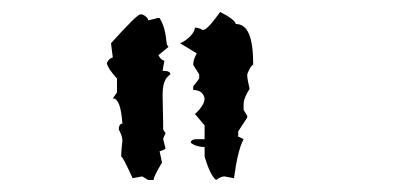

<svg xmlns="http://www.w3.org/2000/svg" viewBox="-20 -732 662 320"><path d="M347 -712C363 -704 372 -697 373 -692C393 -692 402 -670 402 -624C400 -624 396 -619 392 -608C392 -601 394 -593 396 -584C389 -573 386 -565 386 -558V-549L392 -539V-536L377 -513V-504C379 -504 382 -502 386 -500C379 -487 374 -465 370 -435L354 -438C351 -438 345 -436 340 -432C333 -438 327 -451 321 -471V-487C311 -487 303 -490 298 -494C298 -498 301 -499 305 -500H321V-523L305 -542C316 -552 321 -561 321 -568C319 -577 313 -582 302 -582V-588L312 -601V-608L302 -624C302 -630 304 -636 308 -643L280 -660C282 -660 303 -671 305 -686C310 -686 314 -684 318 -682C324 -682 333 -693 347 -712ZM217 -708C224 -705 227 -701 227 -698L243 -702H246C261 -676 254 -659 261 -654L244 -640C247 -634 251 -631 254 -631L251 -614C260 -614 264 -612 264 -608C254 -602 251 -590 251 -573C251 -558 252 -539 252 -516L256 -510C254 -506 252 -502 252 -500L256 -484C252 -482 248 -480 246 -480L250 -461C241 -446 236 -436 236 -432H227L217 -438L201 -435C190 -459 184 -471 182 -471C182 -473 182 -481 184 -497C184 -503 182 -509 178 -516C178 -522 180 -526 184 -526C182 -554 177 -568 168 -568L175 -578V-601C165 -612 159 -621 158 -627C161 -633 165 -636 168 -636L165 -660C194 -692 210 -708 214 -708Z"/></svg>

Font: GNUTypewriter
Style: Standard
Weight: 400
Version: Version 001.000